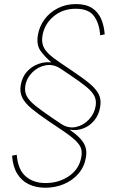

<svg xmlns="http://www.w3.org/2000/svg" viewBox="-20 -755 574 923"><path d="M198.2 147.5Q152.8 147.5 117.9 130.6Q83 113.8 62.3 79.3Q41.5 44.9 38.1 -6.8L60.5 -10.7Q65.9 59.6 103 92.3Q140.1 125 199.2 125Q262.7 125 312 91.3Q361.3 57.6 371.1 -1.5Q375 -23.4 369.6 -41.3Q364.3 -59.1 341.8 -80.6Q319.3 -102.1 271.5 -133.8L216.8 -170.4Q164.1 -206.1 131.8 -232.9Q99.6 -259.8 86.9 -285.9Q74.2 -312 79.6 -345.2Q86.4 -385.3 109.6 -410.6Q132.8 -436 163.6 -447.3Q194.3 -458.5 223.6 -455.1L225.1 -457Q195.3 -482.4 174.8 -510.7Q154.3 -539.1 162.1 -586.4Q169.4 -628.9 194.6 -662.6Q219.7 -696.3 258.5 -715.8Q297.4 -735.4 345.2 -735.4Q393.6 -735.4 422.6 -716.3Q451.7 -697.3 466.1 -664.3Q480.5 -631.3 483.4 -589.8L461.4 -585.4Q458 -641.1 432.4 -677Q406.7 -712.9 344.2 -712.9Q280.8 -712.9 237.1 -675.8Q193.4 -638.7 184.1 -583.5Q179.7 -555.7 187.3 -534.9Q194.8 -514.2 215.6 -494.9Q236.3 -475.6 272 -451.7L325.7 -415.5Q378.9 -379.9 410.6 -353.5Q442.4 -327.1 454.8 -301.5Q467.3 -275.9 461.9 -242.7Q455.6 -202.6 433.1 -175.8Q410.6 -148.9 379.9 -137.5Q349.1 -126 317.9 -131.3L315.4 -130.9Q346.7 -109.4 365.2 -89.6Q383.8 -69.8 390.9 -48.1Q397.9 -26.4 393.1 1.5Q385.7 46.4 357.7 79.1Q329.6 111.8 288.1 129.6Q246.6 147.5 198.2 147.5ZM273.4 -159.7Q308.1 -136.7 344.2 -144.3Q380.4 -151.9 407 -179.9Q433.6 -208 439.9 -245.6Q444.3 -272.9 433.3 -294.2Q422.4 -315.4 393.8 -338.6Q365.2 -361.8 315.9 -395L272.9 -423.8Q237.8 -447.8 200.4 -441.2Q163.1 -434.6 135.5 -407.2Q107.9 -379.9 101.6 -342.3Q97.2 -314.9 108.6 -293Q120.1 -271 149.9 -247.1Q179.7 -223.1 228.5 -189.9Z"/></svg>

Font: Inter 16pt Thin
Style: Italic
Weight: 250
Italic angle: -9.3988°
Version: Version 4.001;git-66647c0bb